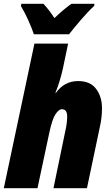

<svg xmlns="http://www.w3.org/2000/svg" viewBox="-23 -989 584 1009"><path d="M340 -809Q363 -839 402 -884.5Q441 -930 472 -958L473 -969H352Q331 -954 308.5 -935Q286 -916 263 -894Q251 -913 234.5 -934.5Q218 -956 205 -969H89L87 -957Q106 -926 125 -884Q144 -842 155 -809ZM174 0 236 -291Q251 -362 268.5 -388.5Q286 -415 302 -415Q330 -415 330 -377Q330 -360 327.5 -340.5Q325 -321 321 -304L258 0H434L502 -323Q513 -372 513 -420Q513 -481 482 -522Q451 -563 388 -563Q315 -563 271 -501H268Q280 -529 290.5 -564Q301 -599 308 -631L335 -760H158L-3 0Z"/></svg>

Font: Noto Sans Display SemiCondensed Black
Style: Italic
Weight: 900
Width: 4
Designer: Monotype Design team
Foundry: Monotype Imaging Inc.
Version: 1.000